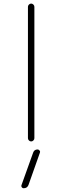

<svg xmlns="http://www.w3.org/2000/svg" viewBox="-20 -794 322 1050"><path d="M109.4 235.4Q102.5 235.4 98.6 229.5Q96.7 226.6 96.7 221.7Q96.7 219.7 97.7 217.8L161.1 41Q167 23.4 185.5 23.4Q192.4 23.4 196.3 29.3Q199.2 32.2 199.2 36.1Q199.2 38.1 198.2 41L135.7 217.8Q128.9 235.4 109.4 235.4ZM132.8 -38.1V-756.8Q132.8 -763.7 138.2 -769Q143.6 -774.4 150.4 -774.4Q157.2 -774.4 162.6 -769Q168 -763.7 168 -756.8V-38.1Q168 -31.2 162.6 -25.9Q157.2 -20.5 150.4 -20.5Q143.6 -20.5 138.2 -25.9Q132.8 -31.2 132.8 -38.1Z"/></svg>

Font: Gen Jyuu Gothic ExtraLight
Style: Regular
Weight: 100
Designer: [Source Han Sans]
Ryoko NISHIZUKA  (kana & ideographs); Paul D. Hunt (Latin, Greek & Cyrillic); Wenlong ZHANG  (bopomofo
Version: Version 1.002.20150607